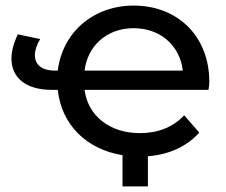

<svg xmlns="http://www.w3.org/2000/svg" viewBox="-20 -555 811 688"><path d="M730 -262C730 -425 617 -535 459 -535C314 -535 204 -439 187 -302H177C129 -302 105 -324 105 -357C105 -374 111 -394 124 -415L44 -432C29 -401 21 -371 21 -345C21 -278 71 -233 165 -233H187C200 -110 288 -20 419 1V113H510V5C586 -1 651 -31 694 -80L640 -142C600 -99 546 -78 481 -78C373 -78 295 -140 283 -233H727C729 -242 730 -254 730 -262ZM459 -454C555 -454 625 -391 635 -302H283C294 -392 364 -454 459 -454Z"/></svg>

Font: AWKNG-Font Medium
Style: Regular
Weight: 500
Designer: Awakening Church
Foundry: Awakening Church
Version: Version 1.700;PS 001.700;hotconv 1.0.88;makeotf.lib2.5.64775